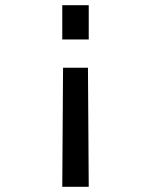

<svg xmlns="http://www.w3.org/2000/svg" viewBox="-20 -519 570 740"><path d="M322 -499H220V-367H322ZM319 -258H223L220 201H322Z"/></svg>

Font: TitilliumText22L
Style: 600 wt
Weight: 600
Designer: Campivisivi
Foundry: Campivisivi
Version: 1.000